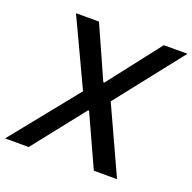

<svg xmlns="http://www.w3.org/2000/svg" viewBox="-146 -856 986 984"><g transform="rotate(20 347.0 -363.5)"><path d="M229.8 -727.3H104.4L275.2 -363.6L-17.8 0H111.2L332.7 -280.5H338.4L466.3 0H593L426.1 -363.6L712.4 -727.3H583.5L362.6 -442.8H356.9Z"/></g></svg>

Font: Magic Ui Pro Medium
Style: Italic
Weight: 500
Italic angle: -9.39999°
Designer: Stefan Endress, Andreas Faust
Version: Version 1.000;FEAKit 1.0